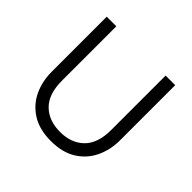

<svg xmlns="http://www.w3.org/2000/svg" viewBox="-174 -881 1077 1077"><g transform="rotate(45 364.0 -342.5)"><path d="M364 15Q273.5 15 213.2 -22.5Q153 -60 122.8 -123Q92.5 -186 92.5 -263V-700H168.5V-268.5Q168.5 -162.5 221.5 -110Q274.5 -57.5 364 -57.5Q453 -57.5 506.2 -110Q559.5 -162.5 559.5 -268.5V-700H635.5V-263Q635.5 -186.5 605.2 -123.2Q575 -60 514.8 -22.5Q454.5 15 364 15Z"/></g></svg>

Font: Geologica Cursive ExtraLight
Style: Regular
Weight: 250
Designer: Sindre Bremnes, Frode Helland
Foundry: Monokrom Skriftforlag AS
Version: Version 1.010;gftools[0.9.28]